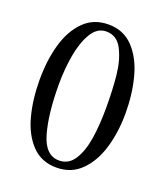

<svg xmlns="http://www.w3.org/2000/svg" viewBox="-124 -737 715 830"><g transform="rotate(20 233.5 -321.5)"><path d="M34.2 -325.2Q34.2 -414.1 54.9 -487.5Q75.7 -561 120.4 -606Q165 -650.9 233.9 -650.9Q303.2 -650.9 347.9 -603.3Q392.6 -555.7 412.8 -479.5Q433.1 -403.3 433.1 -314Q433.1 -230 411.9 -156.7Q390.6 -83.5 345.2 -37.8Q299.8 7.8 231.4 7.8Q162.1 7.8 117.9 -38.6Q73.7 -85 54 -160.2Q34.2 -235.4 34.2 -325.2ZM346.2 -308.1Q346.2 -392.6 339.4 -458.3Q332.5 -523.9 308.1 -571.5Q283.7 -619.1 234.9 -619.1Q192.4 -619.1 166.5 -574.7Q140.6 -530.3 129.9 -465.8Q119.1 -401.4 119.1 -336.4Q119.1 -197.8 144 -111.3Q168.9 -24.9 231.9 -24.9Q275.9 -24.9 301.3 -64.7Q326.7 -104.5 336.4 -167.2Q346.2 -230 346.2 -308.1Z"/></g></svg>

Font: Junicode Two Beta VF
Style: Regular
Weight: 400
Designer: Peter S. Baker
Foundry: Briery Creek Software
Version: Version 1.031 beta; ttfautohint (v1.8.1.43-b0c9)